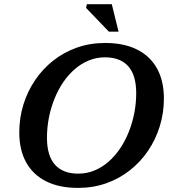

<svg xmlns="http://www.w3.org/2000/svg" viewBox="-20 -904 826 936"><path d="M209 -232.5Q209 -145 247.8 -101.2Q286.5 -57.5 361.5 -57.5Q402.5 -57.5 439.5 -72.5Q476.5 -87.5 508 -114.8Q539.5 -142 564.5 -178.8Q589.5 -215.5 607.2 -259.5Q625 -303.5 634.5 -351.8Q644 -400 644 -450Q644 -537.5 605.2 -581Q566.5 -624.5 491.5 -624.5Q450.5 -624.5 413.5 -609.5Q376.5 -594.5 345 -567.2Q313.5 -540 288.5 -503.5Q263.5 -467 245.8 -423Q228 -379 218.5 -330.8Q209 -282.5 209 -232.5ZM779 -424Q779 -353.5 759 -288.8Q739 -224 702 -169.2Q665 -114.5 613.2 -73.8Q561.5 -33 497.8 -10.5Q434 12 360.5 12Q268.5 12 204.5 -20.2Q140.5 -52.5 107.2 -113Q74 -173.5 74 -258.5Q74 -329 94 -393.8Q114 -458.5 151 -513.2Q188 -568 239.8 -608.8Q291.5 -649.5 355.2 -672Q419 -694.5 492.5 -694.5Q585 -694.5 648.8 -662.2Q712.5 -630 745.8 -569.5Q779 -509 779 -424ZM558 -749.5H511L399.5 -865.5L403.5 -883.5H525Z"/></svg>

Font: Newsreader SemiBold
Style: Italic
Weight: 600
Italic angle: -17°
Designer: Hugues Gentile
Foundry: Production Type
Version: Version 1.003